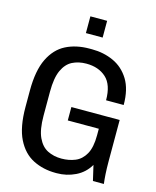

<svg xmlns="http://www.w3.org/2000/svg" viewBox="-128 -955 856 1052"><g transform="rotate(15 300.0 -429.0)"><path d="M290 10Q219 10 161.5 -19Q104 -48 70.5 -115Q37 -182 37 -297V-389Q37 -503 70 -570.5Q103 -638 160.5 -667Q218 -696 293 -696H308Q374 -696 430 -670.5Q486 -645 520 -590Q554 -535 554 -446H454Q454 -534 411 -573Q368 -612 299 -612Q254 -612 219.5 -594.5Q185 -577 165 -533.5Q145 -490 145 -411V-276Q145 -197 165.5 -153Q186 -109 221 -91.5Q256 -74 300 -74Q342 -74 377.5 -88.5Q413 -103 434.5 -141Q456 -179 456 -248V-285H280V-361H554V-127Q554 -86 556 -54.5Q558 -23 561 0H499L479 -86Q451 -38 401.5 -14Q352 10 296 10ZM252 -773V-868H347V-773Z"/></g></svg>

Font: Chivo Mono
Style: Regular
Weight: 400
Monospace: yes
Designer: Hector Gatti
Foundry: Omnibus-Type
Version: Version 1.008; ttfautohint (v1.8.4.7-5d5b)